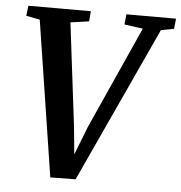

<svg xmlns="http://www.w3.org/2000/svg" viewBox="-53 -794 802 851"><g transform="rotate(5 348.0 -368.0)"><path d="M202 6.5 94.5 -686 33.5 -698 39 -743H317L313 -697.5L231 -686L286.5 -232.5L304 -52.5L279.5 -54.5L348 -230L553 -686L470.5 -697.5L475 -743H696L691 -697.5L633.5 -686.5L314.5 5Z"/></g></svg>

Font: Merriweather 28pt SemiBold
Style: Italic
Weight: 600
Italic angle: -7.8°
Version: Version 2.101